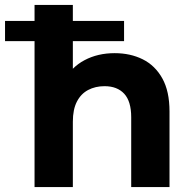

<svg xmlns="http://www.w3.org/2000/svg" viewBox="-66 -762 770 782"><path d="M74.7 0V-742H230.7V-388.8L195.4 -433.6Q224.4 -488.4 278.3 -516.9Q332.2 -545.5 401 -545.5Q465.2 -545.5 515.6 -520.3Q566 -495.1 595.2 -442.6Q624.4 -390.2 624.4 -307.8V0H468.4V-284.5Q468.4 -349.3 439.9 -380.2Q411.3 -411 359.8 -411Q322.3 -411 292.8 -395.4Q263.4 -379.8 247.1 -347.9Q230.7 -316.1 230.7 -266.1V0ZM-45.5 -594.5V-676.7H439.3V-594.5Z"/></svg>

Font: Montserrat Alternates Thin
Style: Regular
Weight: 100
Designer: Julieta Ulanovsky
Foundry: Julieta Ulanovsky
Version: Version 9.000